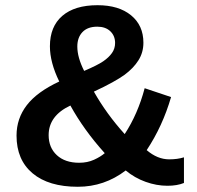

<svg xmlns="http://www.w3.org/2000/svg" viewBox="-20 -712 762 742"><path d="M43.9 -188Q43.9 -253.9 83.5 -305.4Q123 -356.9 209 -397Q172.9 -470.7 172.9 -533.2Q172.9 -609.4 220.7 -650.6Q268.6 -691.9 356.9 -691.9Q439 -691.9 486.6 -652.8Q534.2 -613.8 534.2 -546.9Q534.2 -509.3 515.1 -479Q496.1 -448.7 461.4 -422.9Q443.8 -410.2 414.3 -393.8Q384.8 -377.4 342.8 -357.9Q391.6 -271.5 461.9 -193.8Q512.7 -271.5 539.1 -371.1L641.1 -336.9Q608.4 -224.6 546.9 -131.8Q588.4 -96.2 633.8 -96.2Q666 -96.2 690.9 -104V-4.9Q664.6 5.9 627 5.9Q585 5.9 542.7 -9.3Q500.5 -24.4 465.8 -53.2Q383.3 9.8 280.8 9.8Q168 9.8 106 -42.2Q43.9 -94.2 43.9 -188ZM424.8 -545.9Q424.8 -573.7 406.2 -591.3Q387.7 -608.9 356 -608.9Q318.4 -608.9 298.6 -587.9Q278.8 -566.9 278.8 -532.2Q278.8 -490.2 305.2 -438Q356.9 -460 378.9 -475.1Q400.9 -490.2 412.8 -507.3Q424.8 -524.4 424.8 -545.9ZM384.8 -120.1Q344.2 -165 311 -211.2Q277.8 -257.3 252 -304.2Q168 -264.6 168 -189.9Q168 -141.6 199.7 -112.3Q231.4 -83 286.1 -83Q317.9 -83 343.5 -94.7Q369.1 -106.4 384.8 -120.1Z"/></svg>

Font: Arimo
Style: Bold
Weight: 700
Designer: Steve Matteson
Foundry: Monotype Imaging Inc.
Version: Version 1.33